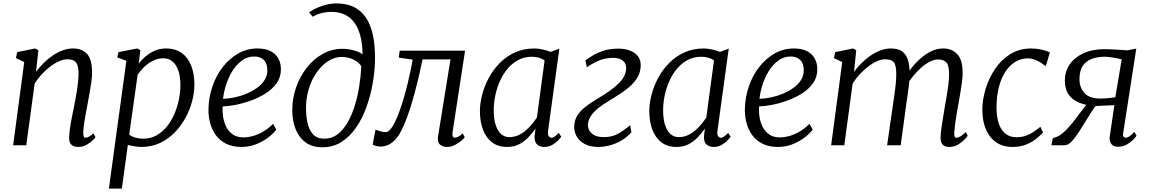

<svg xmlns="http://www.w3.org/2000/svg" viewBox="-20 -851 6734 1125"><path d="M191 -430.5Q211.5 -458 236.8 -482.8Q262 -507.5 290.2 -526.5Q318.5 -545.5 348.2 -556.2Q378 -567 408 -567Q459.5 -567 489.5 -535.8Q519.5 -504.5 519.5 -424Q519.5 -400 515 -369Q510.5 -338 504.8 -306Q499 -274 494 -246.5Q489.5 -221.5 483.8 -191.8Q478 -162 473.5 -132.2Q469 -102.5 468 -78Q467.5 -61.5 470.2 -52.8Q473 -44 479.5 -44Q489.5 -44 501.2 -50Q513 -56 527.5 -69.5L539.5 -47Q536.5 -41.5 522 -27.5Q507.5 -13.5 485.8 -1.8Q464 10 437.5 10Q421 10 408.8 4Q396.5 -2 390.2 -14.8Q384 -27.5 385 -48.5Q386 -65.5 388.5 -87Q391 -108.5 395.2 -132Q399.5 -155.5 404.2 -178.8Q409 -202 413 -222.5Q417 -244.5 421.8 -269Q426.5 -293.5 430.5 -319.2Q434.5 -345 437.2 -370.2Q440 -395.5 440 -418Q440 -451 433.5 -469.5Q427 -488 412.8 -495.8Q398.5 -503.5 373.5 -503.5Q351.5 -503.5 326 -492.2Q300.5 -481 274.5 -461.2Q248.5 -441.5 224.8 -415.8Q201 -390 183 -361.5L134 0H57L122 -487.5L73.5 -510.5L80.5 -545.5L185.5 -567L205 -557Z M618 254 720.5 -495 667 -514.5 674 -545.5 784 -567 802.5 -557 792.5 -477Q808.5 -499.5 832.2 -520Q856 -540.5 886.5 -553.8Q917 -567 952 -567Q1008.5 -567 1045.5 -540Q1082.5 -513 1100.8 -465.2Q1119 -417.5 1119 -355.5Q1119 -309 1105.8 -258.2Q1092.5 -207.5 1066.5 -160Q1040.5 -112.5 1003 -74Q965.5 -35.5 916.5 -12.8Q867.5 10 808 10Q789.5 10 768.8 6.2Q748 2.5 729 -1.5L694 254ZM737 -62Q754 -49.5 775.5 -44Q797 -38.5 820 -38.5Q863 -38.5 897.5 -58Q932 -77.5 958.2 -110.2Q984.5 -143 1002 -183.8Q1019.5 -224.5 1028.2 -268Q1037 -311.5 1037 -351.5Q1037 -403 1024.8 -438Q1012.5 -473 990.2 -491.2Q968 -509.5 937.5 -509.5Q904.5 -509.5 874.8 -494.2Q845 -479 822.5 -456.5Q800 -434 786.5 -413Z M1599 -92Q1585 -72 1555.2 -48.2Q1525.5 -24.5 1484.2 -7.2Q1443 10 1395 10Q1342 10 1304.5 -9Q1267 -28 1244 -60Q1221 -92 1210.8 -131.8Q1200.5 -171.5 1201.5 -212.5Q1203 -282.5 1225.2 -346.2Q1247.5 -410 1286.2 -459.5Q1325 -509 1376.5 -538Q1428 -567 1488.5 -567Q1535 -567 1565.5 -551.2Q1596 -535.5 1611 -507.8Q1626 -480 1626 -445.5Q1626 -399 1601 -363.8Q1576 -328.5 1535.5 -303Q1495 -277.5 1448.5 -261Q1402 -244.5 1358.5 -236.2Q1315 -228 1285 -227.5Q1282.5 -198.5 1287.2 -166.8Q1292 -135 1305.8 -107.5Q1319.5 -80 1344.2 -63Q1369 -46 1406.5 -46Q1434 -46 1463.8 -54.5Q1493.5 -63 1523.2 -80.5Q1553 -98 1580 -125.5ZM1470 -520Q1429.5 -520 1397.2 -496.2Q1365 -472.5 1341.8 -435Q1318.5 -397.5 1304.8 -354.2Q1291 -311 1287 -272Q1319.5 -273 1355.2 -280.5Q1391 -288 1424.8 -302.2Q1458.5 -316.5 1486.2 -336.2Q1514 -356 1530.2 -381.8Q1546.5 -407.5 1546.5 -438.5Q1546.5 -479 1526 -499.5Q1505.5 -520 1470 -520Z M1868 12Q1809.5 12 1770.5 -16.8Q1731.5 -45.5 1712 -94.8Q1692.5 -144 1692.5 -205.5Q1692.5 -274.5 1715 -339Q1737.5 -403.5 1777.8 -454.8Q1818 -506 1871.5 -535.5Q1925 -565 1986 -565Q2019 -565 2052.8 -556Q2086.5 -547 2104.5 -533Q2103.5 -593 2091.8 -639.2Q2080 -685.5 2057.2 -717.2Q2034.5 -749 2000.5 -765.2Q1966.5 -781.5 1921 -781.5Q1898 -781.5 1870.2 -775.8Q1842.5 -770 1812 -753L1791.5 -779Q1816.5 -796.5 1844.5 -808Q1872.5 -819.5 1899 -825.2Q1925.5 -831 1948 -831Q2022.5 -831 2068.8 -801.2Q2115 -771.5 2139.2 -721.5Q2163.5 -671.5 2171.2 -610.5Q2179 -549.5 2177 -486.5Q2175 -424.5 2162.5 -355.8Q2150 -287 2126.5 -222Q2103 -157 2066.8 -104Q2030.5 -51 1981.2 -19.5Q1932 12 1868 12ZM1881.5 -38.5Q1923.5 -38.5 1956.5 -63Q1989.5 -87.5 2014.5 -129.8Q2039.5 -172 2057 -226.5Q2074.5 -281 2084.2 -341.5Q2094 -402 2097 -462.5Q2084 -483 2064.2 -495Q2044.5 -507 2022.8 -512.2Q2001 -517.5 1983 -517.5Q1950 -517.5 1919 -502Q1888 -486.5 1861.5 -458.5Q1835 -430.5 1815 -393Q1795 -355.5 1784 -310.8Q1773 -266 1773 -217.5Q1773 -173.5 1781.5 -132.5Q1790 -91.5 1813.2 -65Q1836.5 -38.5 1881.5 -38.5Z M2632 -78.5Q2629 -60 2633 -52Q2637 -44 2643.5 -44Q2653.5 -44 2665 -49.8Q2676.5 -55.5 2691.5 -69.5L2703 -47Q2699.5 -41 2684 -27.2Q2668.5 -13.5 2646.2 -1.8Q2624 10 2599 10Q2574 10 2557.8 -4Q2541.5 -18 2546.5 -50L2619.5 -503H2456Q2432 -388 2409.2 -304.5Q2386.5 -221 2365 -163.5Q2343.5 -106 2323 -70Q2302.5 -33.5 2273.2 -12.8Q2244 8 2208.5 8Q2197.5 8 2181.2 3.5Q2165 -1 2163.5 -4L2180.5 -92Q2183 -90 2192.8 -86.5Q2202.5 -83 2215.2 -80Q2228 -77 2240 -77Q2254 -77 2267.8 -93.2Q2281.5 -109.5 2295 -137.5Q2308.5 -165.5 2321.2 -200.8Q2334 -236 2345 -273.5Q2359 -321 2369.8 -366.8Q2380.5 -412.5 2388 -448.2Q2395.5 -484 2398 -501.5L2316.5 -513.5L2322 -554H2705Z M3191.5 -86Q3188 -61.5 3195.5 -52.8Q3203 -44 3210.5 -44Q3220.5 -44 3230.5 -51.2Q3240.5 -58.5 3254.5 -72L3268.5 -50Q3265 -44 3251.5 -29.5Q3238 -15 3216.8 -2.5Q3195.5 10 3169.5 10Q3142.5 10 3126.5 -5Q3110.5 -20 3112.5 -56L3118 -97.5Q3099.5 -72 3076.5 -47.2Q3053.5 -22.5 3022.8 -6.2Q2992 10 2951 10Q2898 10 2862.8 -17.2Q2827.5 -44.5 2809.8 -91.8Q2792 -139 2792 -199.5Q2792 -245.5 2805.2 -296.5Q2818.5 -347.5 2844.5 -395.5Q2870.5 -443.5 2909 -482.5Q2947.5 -521.5 2998.5 -544.2Q3049.5 -567 3112.5 -567Q3133 -567 3159 -561.2Q3185 -555.5 3206 -547L3257.5 -566ZM3171 -496.5Q3155.5 -508 3136.5 -513.2Q3117.5 -518.5 3096.5 -518.5Q3053.5 -518.5 3018.2 -500.2Q2983 -482 2956 -450.5Q2929 -419 2910.5 -378.5Q2892 -338 2882.5 -293.2Q2873 -248.5 2873 -204.5Q2873 -152.5 2884.8 -117.5Q2896.5 -82.5 2917 -65Q2937.5 -47.5 2964 -47.5Q2993 -47.5 3017.5 -58.8Q3042 -70 3062.2 -87.8Q3082.5 -105.5 3098.5 -125.2Q3114.5 -145 3126 -162.5Z M3485.5 10Q3437.5 10 3404.8 -8Q3372 -26 3356.8 -55.5Q3341.5 -85 3345 -119.5Q3348 -152 3364.5 -176.8Q3381 -201.5 3406.2 -222Q3431.5 -242.5 3462 -261Q3492.5 -279.5 3523 -299Q3580.5 -336 3612.8 -370.2Q3645 -404.5 3648.5 -444Q3650.5 -465.5 3642 -480.8Q3633.5 -496 3615.8 -504Q3598 -512 3572 -512Q3522.5 -512 3480.8 -492.5Q3439 -473 3418.5 -456L3410 -497Q3430 -512 3457.2 -528Q3484.5 -544 3520.5 -555Q3556.5 -566 3602 -566Q3664.5 -566 3701.8 -537.5Q3739 -509 3733.5 -455Q3730 -419.5 3711 -390.8Q3692 -362 3663.5 -338.2Q3635 -314.5 3603.5 -294.8Q3572 -275 3543 -257Q3514.5 -240 3488.5 -219.8Q3462.5 -199.5 3445.2 -176Q3428 -152.5 3425 -124Q3423.5 -104 3433 -86.5Q3442.5 -69 3464 -58.2Q3485.5 -47.5 3519.5 -47.5Q3564 -47.5 3599.2 -66.2Q3634.5 -85 3672 -117.5L3679.5 -76Q3652 -45 3618.2 -26Q3584.5 -7 3550.2 1.5Q3516 10 3485.5 10Z M4184 -86Q4180.5 -61.5 4188 -52.8Q4195.5 -44 4203 -44Q4213 -44 4223 -51.2Q4233 -58.5 4247 -72L4261 -50Q4257.5 -44 4244 -29.5Q4230.5 -15 4209.2 -2.5Q4188 10 4162 10Q4135 10 4119 -5Q4103 -20 4105 -56L4110.5 -97.5Q4092 -72 4069 -47.2Q4046 -22.5 4015.2 -6.2Q3984.5 10 3943.5 10Q3890.5 10 3855.2 -17.2Q3820 -44.5 3802.2 -91.8Q3784.5 -139 3784.5 -199.5Q3784.5 -245.5 3797.8 -296.5Q3811 -347.5 3837 -395.5Q3863 -443.5 3901.5 -482.5Q3940 -521.5 3991 -544.2Q4042 -567 4105 -567Q4125.5 -567 4151.5 -561.2Q4177.5 -555.5 4198.5 -547L4250 -566ZM4163.5 -496.5Q4148 -508 4129 -513.2Q4110 -518.5 4089 -518.5Q4046 -518.5 4010.8 -500.2Q3975.5 -482 3948.5 -450.5Q3921.5 -419 3903 -378.5Q3884.5 -338 3875 -293.2Q3865.5 -248.5 3865.5 -204.5Q3865.5 -152.5 3877.2 -117.5Q3889 -82.5 3909.5 -65Q3930 -47.5 3956.5 -47.5Q3985.5 -47.5 4010 -58.8Q4034.5 -70 4054.8 -87.8Q4075 -105.5 4091 -125.2Q4107 -145 4118.5 -162.5Z M4742 -92Q4728 -72 4698.2 -48.2Q4668.5 -24.5 4627.2 -7.2Q4586 10 4538 10Q4485 10 4447.5 -9Q4410 -28 4387 -60Q4364 -92 4353.8 -131.8Q4343.5 -171.5 4344.5 -212.5Q4346 -282.5 4368.2 -346.2Q4390.5 -410 4429.2 -459.5Q4468 -509 4519.5 -538Q4571 -567 4631.5 -567Q4678 -567 4708.5 -551.2Q4739 -535.5 4754 -507.8Q4769 -480 4769 -445.5Q4769 -399 4744 -363.8Q4719 -328.5 4678.5 -303Q4638 -277.5 4591.5 -261Q4545 -244.5 4501.5 -236.2Q4458 -228 4428 -227.5Q4425.5 -198.5 4430.2 -166.8Q4435 -135 4448.8 -107.5Q4462.5 -80 4487.2 -63Q4512 -46 4549.5 -46Q4577 -46 4606.8 -54.5Q4636.5 -63 4666.2 -80.5Q4696 -98 4723 -125.5ZM4613 -520Q4572.5 -520 4540.2 -496.2Q4508 -472.5 4484.8 -435Q4461.5 -397.5 4447.8 -354.2Q4434 -311 4430 -272Q4462.5 -273 4498.2 -280.5Q4534 -288 4567.8 -302.2Q4601.5 -316.5 4629.2 -336.2Q4657 -356 4673.2 -381.8Q4689.5 -407.5 4689.5 -438.5Q4689.5 -479 4669 -499.5Q4648.5 -520 4613 -520Z M4997 -557 4984 -430.5Q5004.5 -458 5029.5 -482.8Q5054.5 -507.5 5082.8 -526.5Q5111 -545.5 5140.8 -556.2Q5170.5 -567 5200.5 -567Q5238 -567 5262 -552.2Q5286 -537.5 5297.8 -506Q5309.5 -474.5 5309.5 -424.5Q5309.5 -420.5 5309.2 -416.8Q5309 -413 5309 -409Q5309 -405 5308.5 -400.5L5295 -416Q5313.5 -445.5 5337.5 -472.8Q5361.5 -500 5389 -521.2Q5416.5 -542.5 5446.2 -554.8Q5476 -567 5507 -567Q5557 -567 5588.8 -533.8Q5620.5 -500.5 5620.5 -423Q5620.5 -400 5616.5 -369.8Q5612.5 -339.5 5607 -307.5Q5601.5 -275.5 5596.5 -246.5Q5592 -221 5586.8 -191.5Q5581.5 -162 5577.5 -132.5Q5573.5 -103 5571.5 -78Q5570.5 -61.5 5573 -52.8Q5575.5 -44 5583 -44Q5595 -44 5607.8 -51.8Q5620.5 -59.5 5638.5 -77L5650.5 -55.5Q5645.5 -48 5630.5 -32.5Q5615.5 -17 5593 -3.5Q5570.5 10 5543 10Q5525 10 5513.2 3.8Q5501.5 -2.5 5496 -15.2Q5490.5 -28 5491 -47.5Q5492 -71 5496.2 -101.5Q5500.5 -132 5506 -164.2Q5511.5 -196.5 5516 -225.5Q5520.5 -253.5 5526.5 -286.8Q5532.5 -320 5536.8 -354Q5541 -388 5541 -418Q5541 -467.5 5525.2 -485Q5509.5 -502.5 5476.5 -502.5Q5455 -502.5 5430.2 -490.5Q5405.5 -478.5 5380.5 -457Q5355.5 -435.5 5332.8 -408.2Q5310 -381 5292.5 -350.5L5310 -398Q5308.5 -374.5 5305.2 -348Q5302 -321.5 5298.2 -295.5Q5294.5 -269.5 5291 -246L5257.5 0H5178L5210 -222.5Q5214.5 -251.5 5219.5 -285.8Q5224.5 -320 5228 -354.2Q5231.5 -388.5 5231.5 -418Q5231.5 -468 5217.5 -485.8Q5203.5 -503.5 5166 -503.5Q5144 -503.5 5118.8 -492.5Q5093.5 -481.5 5067.8 -461.8Q5042 -442 5018.2 -416.5Q4994.5 -391 4976 -362L4927 0H4850L4915 -487.5L4866.5 -510.5L4873.5 -545.5L4978.5 -567Z M5912.5 10Q5829.5 10 5782.8 -49Q5736 -108 5736 -210Q5736 -267 5754.8 -329.2Q5773.5 -391.5 5809.5 -445.8Q5845.5 -500 5899 -533.5Q5952.5 -567 6022.5 -567Q6049 -567 6079.8 -560.8Q6110.5 -554.5 6131.5 -543.5L6108 -463.5L6096.5 -470.5Q6084 -481 6068.2 -489.8Q6052.5 -498.5 6036.2 -503.8Q6020 -509 6004.5 -509Q5962 -509 5928 -488Q5894 -467 5869.5 -428.5Q5845 -390 5832 -337.2Q5819 -284.5 5819 -220.5Q5819.5 -162.5 5833.2 -124.2Q5847 -86 5873 -66.5Q5899 -47 5935 -47Q5965 -47 5988.5 -54.8Q6012 -62.5 6033 -76.2Q6054 -90 6076 -108L6091.5 -75Q6079.5 -61 6055.2 -40.8Q6031 -20.5 5995.5 -5.2Q5960 10 5912.5 10Z M6627 -78 6639.5 -55.5Q6635.5 -49 6620.5 -33.2Q6605.5 -17.5 6582.5 -4.2Q6559.5 9 6531 9Q6506 9 6493.5 -5.2Q6481 -19.5 6481.5 -45L6509.5 -235Q6495 -234 6474.8 -233.2Q6454.5 -232.5 6434.2 -231.5Q6414 -230.5 6399 -229.5Q6386.5 -213 6372 -190.2Q6357.5 -167.5 6341.5 -141.2Q6325.5 -115 6308 -88Q6285.5 -51.5 6263 -25.8Q6240.5 0 6216.5 0H6141L6148.5 -41L6172 -49.5Q6189.5 -56 6208.2 -72Q6227 -88 6246 -110Q6265 -132 6283.5 -156.5Q6302 -181 6319.8 -204.8Q6337.5 -228.5 6353.5 -247.5L6376 -231.5Q6331 -237.5 6301 -250.5Q6271 -263.5 6253 -282.8Q6235 -302 6227.2 -326.5Q6219.5 -351 6219.5 -380.5Q6219.5 -432 6247.5 -473.2Q6275.5 -514.5 6328 -538.8Q6380.5 -563 6454 -563Q6469 -563 6493.2 -561.8Q6517.5 -560.5 6542.8 -559Q6568 -557.5 6586.5 -556L6638 -566.5L6560.5 -67Q6558.5 -55 6564 -49.5Q6569.5 -44 6575.5 -44Q6586 -44 6597.8 -52Q6609.5 -60 6627 -78ZM6515 -281 6552.5 -503.5Q6545 -505 6528 -508.8Q6511 -512.5 6490.2 -515.5Q6469.5 -518.5 6451 -518.5Q6413.5 -518.5 6380 -507Q6346.5 -495.5 6325.8 -467Q6305 -438.5 6305 -386.5Q6305 -338.5 6334 -306Q6363 -273.5 6428 -273.5Q6442.5 -273.5 6460.8 -275Q6479 -276.5 6494.2 -278.2Q6509.5 -280 6515 -281Z"/></svg>

Font: Merriweather 20pt Light
Style: Italic
Weight: 300
Italic angle: -7.8°
Version: Version 2.101